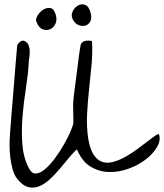

<svg xmlns="http://www.w3.org/2000/svg" viewBox="-20 -848 746 873"><path d="M58.6 -34.2Q44.9 -51.8 37.6 -77.6Q30.3 -103.5 26.9 -131.8Q23.4 -160.2 23.4 -188Q23.4 -215.8 25.4 -237.3Q26.4 -252 28.8 -284.2Q31.2 -316.4 34.7 -356.4Q38.1 -396.5 41.5 -440.4Q44.9 -484.4 48.3 -524.4Q51.8 -564.5 54.2 -596.2Q56.6 -627.9 58.6 -643.6Q63.5 -652.3 72.8 -659.2Q82 -666 92.8 -661.1Q106.4 -653.3 110.8 -640.6Q115.2 -627.9 115.2 -612.8Q115.2 -597.7 112.8 -583Q110.4 -568.4 110.4 -558.6Q107.4 -507.8 97.7 -445.8Q87.9 -383.8 82.5 -319.3Q77.1 -254.9 81.5 -193.8Q85.9 -132.8 110.4 -85Q124 -57.6 143.6 -59.1Q163.1 -60.5 185.1 -79.1Q207 -97.7 229.5 -127.9Q252 -158.2 270 -189.9Q288.1 -221.7 299.8 -248.5Q311.5 -275.4 313.5 -288.1V-306.6Q313.5 -321.3 313 -338.9Q312.5 -356.4 312.5 -371.1Q312.5 -385.7 313.5 -389.6Q314.5 -404.3 319.3 -440.4Q324.2 -476.6 329.1 -517.1Q334 -557.6 338.9 -593.8Q343.8 -629.9 346.7 -643.6Q351.6 -659.2 368.2 -662.1Q384.8 -665 398.4 -661.1Q401.4 -605.5 396 -550.3Q390.6 -495.1 384.8 -439.9Q378.9 -384.8 376 -329.6Q373 -274.4 380.9 -219.7Q388.7 -169.9 405.8 -144.5Q422.9 -119.1 445.3 -111.8Q467.8 -104.5 494.6 -111.8Q521.5 -119.1 548.8 -134.3Q576.2 -149.4 602.1 -168.5Q627.9 -187.5 648.9 -203.6Q669.9 -219.7 684.1 -230Q698.2 -240.2 703.1 -237.3Q711.9 -210 693.8 -179.2Q675.8 -148.4 642.1 -122.6Q608.4 -96.7 563.5 -80.6Q518.6 -64.5 474.1 -65.9Q429.7 -67.4 391.1 -90.8Q352.5 -114.3 330.1 -168.9Q314.5 -156.2 295.4 -132.8Q276.4 -109.4 254.9 -84Q233.4 -58.6 209.5 -35.6Q185.5 -12.7 160.6 -2Q135.7 8.8 109.9 2.9Q84 -2.9 58.6 -34.2ZM147.5 -745.1Q139.6 -755.9 148.4 -772.9Q157.2 -790 172.4 -801.3Q187.5 -812.5 205.1 -812Q222.7 -811.5 231.4 -787.1Q241.2 -760.7 232.9 -741.7Q224.6 -722.7 208.5 -715.3Q192.4 -708 174.3 -714.8Q156.2 -721.7 147.5 -745.1ZM310.5 -760.7Q301.8 -778.3 310.5 -796.4Q319.3 -814.5 335 -823.2Q350.6 -832 367.7 -825.7Q384.8 -819.3 392.6 -787.1Q398.4 -763.7 390.1 -749.5Q381.8 -735.4 367.2 -731.4Q352.5 -727.5 336.4 -734.4Q320.3 -741.2 310.5 -760.7Z"/></svg>

Font: Over the Rainbow
Style: Regular
Weight: 400
Designer: Kimberly Geswein
Foundry: Kimberly Geswein
Version: Version 1.002 2010